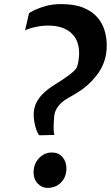

<svg xmlns="http://www.w3.org/2000/svg" viewBox="-20 -908 542 938"><path d="M170 -248Q163 -259 157.2 -275.2Q151.5 -291.5 148 -310.8Q144.5 -330 144.5 -349.5Q145 -383.5 159.5 -410Q174 -436.5 197.5 -457.5Q221 -478.5 246.5 -494Q283.5 -516.5 311 -536.5Q338.5 -556.5 352 -573Q356.5 -581 359.5 -592Q362.5 -603 364.2 -616Q366 -629 366.5 -641.5Q368 -687.5 350 -719Q332 -750.5 298 -766.8Q264 -783 216 -783Q184.5 -783 152.5 -776Q120.5 -769 102.5 -759.5L121.5 -843Q127 -848 148.2 -858.5Q169.5 -869 203 -878.5Q236.5 -888 278.5 -888Q345 -888 388.5 -869.8Q432 -851.5 456.8 -822Q481.5 -792.5 491.5 -757.2Q501.5 -722 501.5 -688Q501.5 -640 487.5 -603Q473.5 -566 450.5 -538Q429 -511 407.8 -492.2Q386.5 -473.5 363 -458.8Q339.5 -444 311 -428Q293 -418 278.2 -404Q263.5 -390 254.5 -373Q245.5 -356 244.5 -336.5Q243 -319.5 242.2 -302.5Q241.5 -285.5 242.2 -271.8Q243 -258 246 -249L177 -247ZM144 -66Q144.5 -108 170.8 -135.5Q197 -163 233.5 -163Q266 -163 285.2 -140.8Q304.5 -118.5 304.5 -86Q304.5 -43 278.2 -16.5Q252 10 211.5 10Q185 10 164.2 -11.5Q143.5 -33 144 -66Z"/></svg>

Font: Merriweather 48pt Black
Style: Italic
Weight: 900
Italic angle: -7.8°
Version: Version 2.101